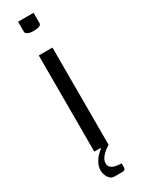

<svg xmlns="http://www.w3.org/2000/svg" viewBox="-250 -818 750 1009"><g transform="rotate(-30 125.0 -313.0)"><path d="M83.5 -583.5H166.5V0V6.3Q104 44.9 104 83.5Q104 125 177.2 125V146Q177.2 150.9 176.8 153.8Q176.3 156.7 174.3 159.9Q172.4 163.1 168 164.8Q163.6 166.5 156.2 166.5H110.4Q88.4 166.5 75.4 146Q62.5 125.5 62.5 101.1Q62.5 79.6 73.5 59.1Q84.5 38.6 95 27.8Q105.5 17.1 125 0H83.5ZM78.1 -791.5H171.9V-729Q171.9 -708.5 125 -708.5Q103 -708.5 90.6 -714.6Q78.1 -720.7 78.1 -729Z"/></g></svg>

Font: Resagnicto
Style: Regular
Weight: 500
Version: Version 0.9991